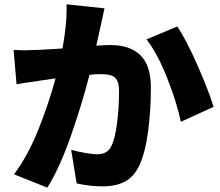

<svg xmlns="http://www.w3.org/2000/svg" viewBox="-20 -815 1017 889"><path d="M443.4 -682.6 425.8 -603.5Q465.8 -606.4 492.2 -606.4Q581.1 -606.4 629.9 -559.6Q678.7 -512.7 678.7 -407.2Q678.7 -305.7 665.5 -205.6Q652.3 -105.5 624 -46.9Q599.6 3.9 558.1 25.9Q516.6 47.9 454.1 47.9Q396.5 47.9 335 34.2L309.6 -121.1Q337.9 -113.3 374.5 -106.9Q411.1 -100.6 428.7 -100.6Q477.5 -100.6 495.1 -137.7Q512.7 -171.9 522 -244.6Q531.2 -317.4 531.2 -391.6Q531.2 -426.8 521.5 -443.8Q511.7 -460.9 493.2 -466.3Q474.6 -471.7 441.4 -471.7Q423.8 -471.7 394.5 -468.8Q358.4 -328.1 307.1 -182.6Q255.9 -37.1 199.2 53.7L44.9 -7.8Q108.4 -92.8 156.2 -211.4Q204.1 -330.1 237.3 -452.1L176.8 -443.4L138.7 -437.5Q87.9 -430.7 56.6 -424.8L43 -584Q72.3 -582 87.9 -582Q110.4 -582 157.2 -584L245.1 -588.9L269.5 -590.8Q291 -710 288.1 -794.9L463.9 -776.4ZM800.8 -692.4Q842.8 -629.9 894 -513.7Q945.3 -397.5 968.8 -320.3L817.4 -251Q797.9 -343.8 752.9 -456.5Q708 -569.3 658.2 -632.8Z"/></svg>

Font: Min Sans Black
Style: Regular
Weight: 900
Designer: Jinseong-Kim, NotoSansCJK, Nunito
Foundry: Jinseong-Kim
Version: Version 1.000